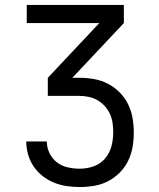

<svg xmlns="http://www.w3.org/2000/svg" viewBox="-20 -755 640 775"><path d="M302 0Q275 0 248.5 -4Q222 -8 197.5 -18Q173 -28 152 -44.5Q131 -61 116 -83Q101 -105 93.5 -131Q86 -157 86 -184H169Q169 -159 180 -136.5Q191 -114 210 -99.5Q229 -85 253.5 -79.5Q278 -74 302 -74Q330 -74 357.5 -83.5Q385 -93 403.5 -114.5Q422 -136 429.5 -163.5Q437 -191 437 -220Q437 -239 434.5 -258Q432 -277 424 -294.5Q416 -312 403 -326.5Q390 -341 373.5 -350.5Q357 -360 338 -364Q319 -368 300 -368H173V-441L381 -662H88V-735H480V-662L272 -441H300Q330 -441 359 -436Q388 -431 414.5 -417.5Q441 -404 462.5 -382.5Q484 -361 497 -334.5Q510 -308 515 -278.5Q520 -249 520 -219Q520 -190 515 -161Q510 -132 497 -105.5Q484 -79 463 -58Q442 -37 416 -23.5Q390 -10 360.5 -5Q331 0 302 0Z"/></svg>

Font: Nova Nerd Font
Style: Regular
Weight: 400
Designer: Belleve Invis
Foundry: Belleve Invis
Version: Version 24.1.4; ttfautohint (v1.8.4);Nerd Fonts 3.1.1